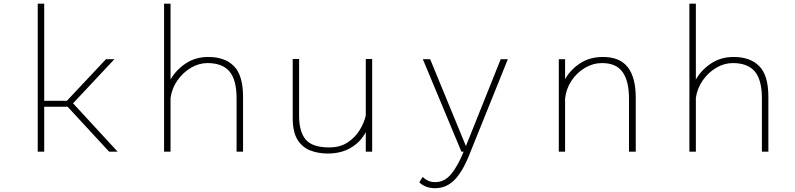

<svg xmlns="http://www.w3.org/2000/svg" viewBox="-20 -820 4300 1038"><path d="M570 0 345.5 -243H219V0H184V-800H219V-275H341.5L553 -500H598.5L375 -261.5L616 0Z M867 0V-800H902V-390Q931.5 -442 984.2 -477Q1037 -512 1106 -512Q1196.5 -512 1245.2 -462Q1294 -412 1294 -297V0H1259V-288Q1259 -388 1220.8 -433.5Q1182.5 -479 1101.5 -479Q1055.5 -479 1012.5 -453.8Q969.5 -428.5 939.5 -385.8Q909.5 -343 902 -291V0Z M1751.5 10Q1700 10 1657 -6.8Q1614 -23.5 1588.2 -65Q1562.5 -106.5 1562.5 -182V-501H1597V-193.5Q1597 -108 1632.8 -65.5Q1668.5 -23 1760.5 -23Q1819 -23 1860.2 -50.5Q1901.5 -78 1925.5 -118.2Q1949.5 -158.5 1957.5 -195.5V-501H1992V0H1957.5V-105.5Q1929.5 -52.5 1877 -21.2Q1824.5 10 1751.5 10Z M2305.5 -500 2499 -30 2501.5 -37 2687 -500H2725.5L2524 0Q2486 100.5 2440.8 149Q2395.5 197.5 2331.5 197.5Q2305 197.5 2282.8 188.8Q2260.5 180 2247 165.5L2265 136.5Q2277.5 149 2293.8 156.8Q2310 164.5 2334 164.5Q2383 164.5 2419 121.2Q2455 78 2486.5 0H2474.5L2266 -500Z M3001 0V-500H3035V-392Q3064 -443.5 3116.2 -477.8Q3168.5 -512 3240 -512Q3330.5 -512 3373.8 -456.8Q3417 -401.5 3417 -291.5V0H3380.5V-287Q3380.5 -381.5 3346 -430.2Q3311.5 -479 3235 -479Q3186.5 -479 3143 -453.5Q3099.5 -428 3070.2 -384.5Q3041 -341 3035 -287.5V0Z M3707 0V-800H3742V-390Q3771.5 -442 3824.2 -477Q3877 -512 3946 -512Q4036.5 -512 4085.2 -462Q4134 -412 4134 -297V0H4099V-288Q4099 -388 4060.8 -433.5Q4022.5 -479 3941.5 -479Q3895.5 -479 3852.5 -453.8Q3809.5 -428.5 3779.5 -385.8Q3749.5 -343 3742 -291V0Z"/></svg>

Font: League Mono Thin
Style: Regular
Weight: 100
Width: 6
Designer: Tyler Finck
Foundry: The League of Moveable Type / Tyler Finck
Version: Version 2.300;RELEASE